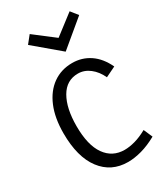

<svg xmlns="http://www.w3.org/2000/svg" viewBox="-205 -902 854 995"><g transform="rotate(-30 222.0 -404.0)"><path d="M257.2 10.5Q157.3 10.5 99 -66.7Q40.7 -143.9 40.7 -285.8Q40.7 -377 68.2 -442.7Q95.8 -508.5 145.6 -543.9Q195.5 -579.2 261.3 -579.2Q319.4 -579.2 366.1 -547.8Q412.7 -516.4 441.8 -454.4L381 -424.9Q361.6 -467.2 329.5 -492Q297.5 -516.8 259.7 -516.8Q190.7 -516.8 154.3 -453.9Q117.8 -390.9 117.8 -283.8Q117.8 -170.1 159.2 -111.6Q200.6 -53 273.3 -53Q302.1 -53 336 -62.4Q369.8 -71.7 408.8 -93.2L431.8 -40.4Q383.6 -13.7 339.7 -1.6Q295.8 10.5 257.2 10.5ZM110.6 -774.6 146.2 -819 271.8 -722.6H260.3L384.4 -817.8L417.6 -776L262.2 -646.7Z"/></g></svg>

Font: Yaldevi ExtraLight
Style: Regular
Weight: 200
Designer: Sol Matas, Rajitha Manaperi, Kosala Senevirathne
Foundry: Mooniak
Version: Version 1.100